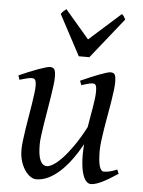

<svg xmlns="http://www.w3.org/2000/svg" viewBox="-52 -748 604 810"><g transform="rotate(5 249.5 -343.0)"><path d="M476.1 -33.2Q436.5 -6.8 408.9 6.6Q381.3 20 362.8 20Q353.5 20 344.5 11.5Q335.4 2.9 328.9 -16.6Q322.3 -36.1 319.6 -67.6Q316.9 -99.1 320.3 -145Q300.3 -108.9 278.1 -78.6Q255.9 -48.3 231.9 -26.4Q208 -4.4 182.6 7.8Q157.2 20 130.9 20Q121.1 20 108.6 12.5Q96.2 4.9 85.2 -10.3Q74.2 -25.4 66.7 -47.9Q59.1 -70.3 59.1 -100.1Q59.1 -114.7 61.8 -137.2Q64.5 -159.7 68.4 -185.5Q72.3 -211.4 77.1 -239.3Q82 -267.1 85.9 -292.5Q89.8 -317.9 92.5 -338.6Q95.2 -359.4 95.2 -371.1Q95.2 -382.3 93.8 -388.9Q92.3 -395.5 89.6 -398.7Q86.9 -401.9 83.3 -402.8Q79.6 -403.8 75.2 -403.8Q70.8 -403.8 62.5 -402.1Q54.2 -400.4 45.9 -397.9Q36.1 -395.5 24.9 -392.1L19 -410.2Q39.6 -419.4 60.3 -428Q81.1 -436.5 98.6 -442.9Q116.2 -449.2 129.6 -453.1Q143.1 -457 148.9 -457Q163.1 -457 168 -447.8Q172.9 -438.5 172.9 -416Q172.9 -401.9 169.9 -378.9Q167 -356 162.6 -328.6Q158.2 -301.3 153.3 -272Q148.4 -242.7 144 -215.3Q139.6 -188 136.7 -165Q133.8 -142.1 133.8 -127.9Q133.8 -81.1 143.8 -60.1Q153.8 -39.1 171.9 -39.1Q181.6 -39.1 197.8 -48.6Q213.9 -58.1 234.4 -79.3Q254.9 -100.6 279.1 -134.8Q303.2 -168.9 329.1 -218.3Q332.5 -239.3 336.2 -260.5Q339.8 -281.7 343.3 -301.5Q346.7 -321.3 348.9 -339.1Q351.1 -356.9 351.1 -371.1Q351.1 -382.3 349.9 -388.9Q348.6 -395.5 346.2 -398.7Q343.8 -401.9 340.6 -402.8Q337.4 -403.8 333 -403.8Q328.6 -403.8 321 -402.1Q313.5 -400.4 305.7 -397.9Q296.9 -395.5 287.1 -392.1L279.8 -410.2Q300.3 -419.4 320.3 -428Q340.3 -436.5 357.2 -442.9Q374 -449.2 386.7 -453.1Q399.4 -457 405.8 -457Q419.4 -457 423.8 -447.8Q428.2 -438.5 428.2 -416Q428.2 -401.9 425.3 -379.2Q422.4 -356.4 418 -329.3Q413.6 -302.2 408.2 -272.7Q402.8 -243.2 398.4 -215.6Q394 -188 391.1 -164.1Q388.2 -140.1 388.2 -124Q388.2 -79.6 394.5 -58.3Q400.9 -37.1 413.1 -37.1Q425.8 -37.1 438.7 -40.3Q451.7 -43.5 469.2 -50.8ZM310.5 -512.7H265.6L174.3 -684.1Q181.2 -693.4 185.1 -696.8Q189 -700.2 196.3 -706.1L298.3 -586.9L431.6 -706.1Q437.5 -700.7 440.2 -697Q442.9 -693.4 447.3 -684.1Z"/></g></svg>

Font: Gentium Plus
Style: Italic
Weight: 400
Italic angle: -8°
Designer: J. Victor Gaultney, Annie Olsen, Iska Routamaa
Foundry: SIL International
Version: Version 1.510